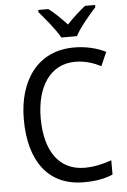

<svg xmlns="http://www.w3.org/2000/svg" viewBox="-62 -988 688 1043"><g transform="rotate(-5 282.0 -467.0)"><path d="M299 -784H384C407 -829 462 -893 497 -932V-944H442C407 -916 376 -888 341 -851C309 -886 273 -921 242 -944H187V-932C223 -890 275 -828 299 -784ZM362 -646C416 -646 463 -630 502 -610L535 -685C486 -710 426 -724 362 -724C163 -724 57 -569 57 -358C57 -131 159 10 352 10C419 10 466 1 511 -18V-96C465 -80 417 -68 364 -68C224 -68 149 -179 149 -357C149 -527 225 -646 362 -646Z"/></g></svg>

Font: Noto Sans Sinhala UI SemiCondensed
Style: Regular
Weight: 400
Width: 4
Designer: Jelle Bosma - Monotype Design Team
Foundry: Monotype Imaging Inc.
Version: Version 2.006